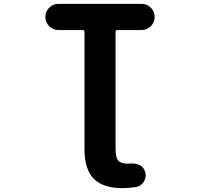

<svg xmlns="http://www.w3.org/2000/svg" viewBox="-20 -775 1040 1002"><path d="M622.1 207Q517.6 207 469.2 157.7Q420.9 108.4 420.9 2.9V-608.4Q420.9 -618.2 411.1 -618.2H285.2Q256.8 -618.2 236.8 -638.2Q216.8 -658.2 216.8 -686.5Q216.8 -714.8 236.8 -734.9Q256.8 -754.9 285.2 -754.9H718.8Q747.1 -754.9 767.1 -734.9Q787.1 -714.8 787.1 -686.5Q787.1 -658.2 767.1 -638.2Q747.1 -618.2 718.8 -618.2H592.8Q583 -618.2 583 -608.4V-2.9Q583 46.9 596.7 62.5Q610.4 79.1 646.5 79.1Q654.3 79.1 662.1 78.1Q666 78.1 669.9 78.1Q692.4 78.1 710.9 87.9Q732.4 100.6 738.3 125Q740.2 132.8 740.2 139.6Q740.2 158.2 729.5 174.8Q714.8 197.3 688.5 201.2Q654.3 206.1 622.1 207Z"/></svg>

Font: Rounded-X Mgen+ 1m bold
Style: Bold
Weight: 700
Designer: [Source Han Sans]
Ryoko NISHIZUKA  (kana & ideographs); Paul D. Hunt (Latin, Greek & Cyrillic); Wenlong ZHANG  (bopomofo
Version: Version 1.059.20150602